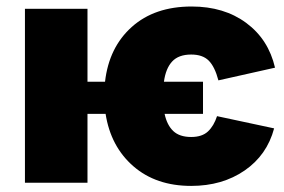

<svg xmlns="http://www.w3.org/2000/svg" viewBox="-20 -573 892 602"><path d="M616.5 -316.8V-215.9H496.1Q503.6 -180.8 523.3 -162.1Q543 -143.5 579.5 -143.5Q613.6 -143.5 632.1 -160.9Q650.6 -178.3 660.5 -208.8L839.5 -170.5Q817.1 -86.6 747 -38.4Q676.8 9.9 579.5 9.9Q469.1 9.9 398.1 -51.8Q327.1 -113.6 311.1 -215.9H254.3V0H58.2V-545.5H254.3V-316.8H309.3Q321.7 -424.7 393.3 -488.6Q464.8 -552.6 581 -552.6Q682.5 -552.6 752.1 -501.1Q821.7 -449.6 842.3 -360.8L664.8 -321Q653.4 -364 634.4 -383Q615.4 -402 579.5 -402Q539.8 -402 519.7 -380.1Q499.6 -358.3 494 -316.8Z"/></svg>

Font: Karasuma Gothic
Style: Black
Weight: 900
Designer: Rasmus Andersson / Ryoko Nishizuka
Foundry: Genbu
Version: Version 1.00